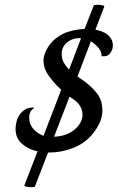

<svg xmlns="http://www.w3.org/2000/svg" viewBox="-20 -722 495 803"><path d="M126 58Q125 61 112 61Q102 61 91.5 59Q81 57 82 53L137 -89Q99 -97 72 -120.5Q45 -144 45 -184Q45 -191 46.5 -198.5Q48 -206 49 -213Q54 -236 72 -254Q90 -272 113 -272Q115 -272 118 -272Q121 -272 124 -271Q111 -263 106.5 -252.5Q102 -242 102 -231Q102 -220 105 -208Q110 -192 125 -177Q140 -162 162 -154L236 -347Q208 -372 185 -403.5Q162 -435 162 -469Q162 -474 162.5 -478Q163 -482 164 -486Q170 -512 190 -538Q210 -564 245 -581Q261 -589 285 -594.5Q309 -600 334 -601L372 -699Q374 -702 386 -702Q396 -702 407 -700Q418 -698 416 -694L379 -598Q400 -594 417.5 -585Q435 -576 445 -559Q452 -548 452 -532Q452 -514 440.5 -499Q429 -484 405 -487Q405 -507 391 -523Q377 -539 360 -549L304 -402L323 -389Q357 -366 382.5 -335.5Q408 -305 408 -262Q408 -258 408 -253Q408 -248 407 -243Q402 -206 369.5 -164.5Q337 -123 285 -103Q237 -84 185 -84H181ZM269 -431 319 -562Q288 -565 263 -546.5Q238 -528 238 -496Q238 -475 247 -459.5Q256 -444 269 -431ZM206 -150Q261 -153 293 -181Q325 -209 325 -243Q325 -260 316 -276.5Q307 -293 288 -306L271 -318Z"/></svg>

Font: Playball
Style: Regular
Weight: 400
Designer: Robert E. Leuschke
Foundry: Robert E. Leuschke
Version: Version 1.010